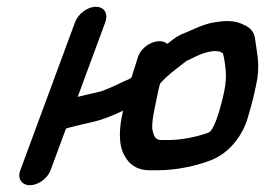

<svg xmlns="http://www.w3.org/2000/svg" viewBox="-20 -541 780 565"><path d="M451.3 -295.4C476.5 -323.2 494.1 -334.3 527 -360.4C530.5 -363.2 534.3 -363.4 554 -374C574.1 -383.4 600.5 -392.8 620.2 -390.2C620.9 -390.1 622.2 -390 623.2 -390C624.3 -390 628.8 -388.6 635.7 -384.6C636.7 -381.8 638.2 -375.9 639.5 -369C646.2 -329 648.1 -304.7 636.1 -255.3C622.7 -199.8 607.5 -156 593.7 -150.9C564.6 -139.5 514.6 -129 478.7 -129H453.7C438.5 -129 433 -138.4 428.9 -157.6C424.2 -179.3 436.7 -229.3 445.6 -272.8L448.7 -286.5C449.2 -288.7 449.8 -290.8 451.3 -295.4ZM386.7 -375C386.6 -374.7 386.4 -374.1 386.2 -373.7L380.2 -354.7C378.2 -348.4 376.4 -341.9 373.5 -334C371 -327.3 370.5 -323.5 368 -315C366.8 -313.8 364.4 -311.4 362.6 -309.5C352.1 -305.1 341 -299.9 334.3 -296.7L317.4 -288.7C311 -285.7 295.2 -278.5 278.9 -272.7L256.5 -267.2C242.3 -264 225.7 -260.3 208.7 -256L290 -476C298.9 -500.1 287.4 -521 262.2 -521C237 -521 209.9 -500.1 201 -476L39.8 -40C30.4 -14.7 44.6 4 68 4C91.5 4 119.4 -14.7 128.8 -40L174.2 -162.7C185.6 -166.4 204.8 -170.4 221.4 -174.9L246.7 -180.7C279.1 -187.6 313.2 -200.9 342.3 -215.5C330.3 -165.7 327.3 -114.2 347.1 -81.8C358.1 -61.7 378.4 -40 420.8 -40H445.8C496.3 -40 556.6 -52.2 599.8 -69.2C652.8 -89.2 694.5 -140.4 710.2 -198.2C721.4 -235.2 731 -274.5 737.5 -311.1C744.3 -358.9 734.8 -392.9 730.1 -429.2C726.7 -455.1 705.6 -464.9 690.1 -471.4C665.8 -482.3 634.2 -479.6 607.3 -474.7C573.6 -468.9 536.7 -448.2 522.2 -443.4C507.7 -438.6 491.9 -427.7 480.4 -418.1C478.1 -416.2 476.3 -414.7 472.3 -411.7C451.4 -431.5 400.8 -413.1 386.7 -375Z"/></svg>

Font: Just Breathe
Style: BdObl7
Weight: 400
Foundry: Cannot Into Space Fonts
Version: Version 0.72